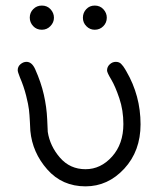

<svg xmlns="http://www.w3.org/2000/svg" viewBox="-20 -659 565 683"><path d="M43 -409.2Q43 -422.4 53 -430.7Q63 -439 74.2 -439Q93.3 -439 105 -413.1Q126 -366.2 136 -322Q146 -277.8 147.9 -234.4Q149.9 -190.9 149.9 -189.9Q157.7 -139.2 193.4 -98.1Q229 -57.1 284.2 -57.1Q338.4 -57.1 378.7 -102.1Q418.9 -147 418.9 -217.8Q418.9 -266.6 404.5 -309.3Q390.1 -352.1 375.5 -376.5Q360.8 -400.9 360.8 -408.2Q360.8 -421.4 370.4 -430.2Q379.9 -439 392.1 -439Q397.9 -439 403.1 -437Q408.2 -435.1 412.1 -430.4Q416 -425.8 418.5 -422.9Q420.9 -419.9 424.6 -413.6Q428.2 -407.2 429.2 -405.8Q480 -318.8 480 -216.8Q480 -121.6 421.9 -58.8Q363.8 3.9 284.2 3.9Q201.2 3.9 148.2 -56.2Q95.2 -116.2 87.9 -193.8Q87.9 -197.8 86.4 -224.9Q85 -252 83 -269Q81.1 -286.1 73 -318.6Q64.9 -351.1 50.8 -383.8Q43 -403.3 43 -409.2ZM85.9 -596.2Q85.9 -614.3 98.4 -626.7Q110.8 -639.2 128.9 -639.2Q147.9 -639.2 159.9 -626Q171.9 -612.8 171.9 -595.9Q171.9 -579.1 159.4 -566.2Q147 -553.2 128.9 -553.2Q109.9 -553.2 97.9 -566.2Q85.9 -579.1 85.9 -596.2ZM316.9 -639.2Q335.9 -639.2 347.9 -626Q359.9 -612.8 359.9 -596.2Q359.9 -578.1 347.4 -565.7Q335 -553.2 316.9 -553.2Q299.8 -553.2 287.4 -565.7Q274.9 -578.1 274.9 -595.9Q274.9 -613.8 286.9 -626.5Q298.8 -639.2 316.9 -639.2Z"/></svg>

Font: CMU Typewriter Text
Style: Light
Weight: 200
Version: Version 0.7.0